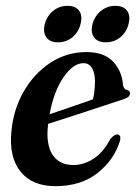

<svg xmlns="http://www.w3.org/2000/svg" viewBox="-20 -629 466 658"><path d="M391.5 -147.5Q371.5 -81.5 314.5 -36.2Q257.5 9 170 9Q90.5 9 50.5 -40.8Q10.5 -90.5 19 -177.5Q25.5 -253 61 -315Q96.5 -377 152.5 -413.8Q208.5 -450.5 276 -450.5Q337 -450.5 367.5 -417.8Q398 -385 401.5 -338.5Q403.5 -323 415.5 -320.5Q424.5 -318.5 425.5 -310Q426.5 -296.5 405 -289.5Q388.5 -284 357.5 -273.8Q326.5 -263.5 288.8 -251.2Q251 -239 213.2 -226.5Q175.5 -214 145 -204.5Q145 -202.5 144.5 -200.5Q137 -134 160 -98.8Q183 -63.5 231.5 -63.5Q267 -63.5 300.2 -84.8Q333.5 -106 358 -152.5Q373.5 -170.5 384 -168Q395.5 -165 391.5 -147.5ZM266 -412.5Q231 -412.5 197.8 -364.5Q164.5 -316.5 150 -237.5Q186.5 -250 228.5 -264.2Q270.5 -278.5 298.5 -288.5Q305 -313 305.5 -350Q305.5 -378.5 295.5 -395.5Q285.5 -412.5 266 -412.5ZM178.5 -484Q151 -484 138.8 -501.2Q126.5 -518.5 133.5 -546.5Q141 -574.5 162.2 -591.8Q183.5 -609 211.5 -609Q239.5 -609 251.5 -591.8Q263.5 -574.5 256 -546.5Q249 -518.5 228 -501.2Q207 -484 178.5 -484ZM342.5 -484Q314.5 -484 302.2 -501.2Q290 -518.5 297 -546.5Q304.5 -574.5 326 -591.8Q347.5 -609 375.5 -609Q403.5 -609 415.8 -591.8Q428 -574.5 420.5 -546.5Q413.5 -518.5 392.2 -501.2Q371 -484 342.5 -484Z"/></svg>

Font: Fraunces 144pt Soft SemiBold
Style: Italic
Weight: 600
Italic angle: -16°
Version: Version 1.000;[b76b70a41]